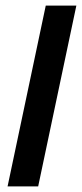

<svg xmlns="http://www.w3.org/2000/svg" viewBox="-20 -664 292 684"><path d="M7 0 143 -644H252L116 0Z"/></svg>

Font: Kanit
Style: Italic
Weight: 400
Italic angle: -12°
Designer: Katatrad Team
Foundry: CadsonDemak
Version: Version 2.000; ttfautohint (v1.8.3)